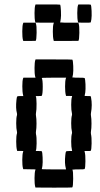

<svg xmlns="http://www.w3.org/2000/svg" viewBox="-20 -820 456 873"><path d="M140.6 -546.9 141.6 -549.8H225.1Q308.1 -549.8 309.1 -548.8Q312 -543.9 313 -520Q314 -496.1 312 -482.4Q309.6 -468.8 309.1 -467.8H312.5Q315.9 -467.3 322.3 -467Q328.6 -466.8 335.9 -466.8Q363.3 -466.8 364.7 -465.3Q367.7 -460.4 368.7 -436.8Q369.6 -413.1 367.7 -399.4Q365.2 -385.3 364.7 -384.3Q363.8 -383.3 377.9 -383.3Q391.6 -383.3 392.6 -382.3Q393.1 -381.8 394 -376.5Q400.4 -342.8 393.6 -306.2Q392.6 -299.8 393.6 -293.9Q396 -281.2 396 -258.3Q396 -235.4 393.6 -223.1Q392.6 -216.8 393.6 -210.4Q397 -195.8 396.5 -167.7Q396 -139.6 392.6 -134.3Q391.6 -133.3 377.9 -133.3H364.3L365.2 -128.9Q368.7 -116.7 368.4 -86.9Q368.2 -57.1 364.7 -51.3Q363.3 -49.8 335.9 -49.8Q328.6 -49.8 322.3 -49.6Q315.9 -49.3 312.5 -48.8H309.1Q313 -42 312.7 -6.8Q312.5 28.3 308.6 32.2Q307.6 33.2 224.6 33.2L141.1 32.7L140.1 28.8Q136.7 16.1 137 -10.3Q137.2 -36.6 140.6 -46.4L141.6 -49.8L113.8 -50.3L85.9 -50.8L84.5 -54.7Q81.1 -67.4 81.3 -93.5Q81.5 -119.6 85 -129.4L85.9 -133.3L72.3 -133.8H58.1L57.1 -137.7Q53.7 -150.4 53.7 -176.8Q53.7 -203.1 57.1 -212.9Q58.1 -216.8 57.1 -221.2Q53.7 -234.4 53.7 -260Q53.7 -285.6 57.1 -295.9Q58.1 -299.8 57.1 -304.7Q50.8 -327.6 54.7 -364.3Q56.2 -378.9 58.1 -381.1Q60.1 -383.3 72.3 -383.3H85.9L85 -387.7Q81.5 -401.4 81.5 -427.7Q81.5 -454.1 85 -463.4L86.4 -466.8H113.8H141.6L140.1 -471.2Q136.7 -484.4 137 -511Q137.2 -537.6 140.6 -546.9ZM279.3 -462.9 280.8 -466.8H225.1Q210.9 -466.8 197.5 -466.6Q184.1 -466.3 176.8 -466.1Q169.4 -465.8 169.9 -465.3Q174.3 -457.5 174.3 -425.8Q174.3 -392.1 169.9 -384.3Q168.9 -383.3 155.8 -383.3Q141.6 -383.3 142.6 -382.3Q146 -377 146.2 -348.6Q146.5 -320.3 143.6 -306.2Q142.6 -299.8 143.6 -293.9Q146 -281.2 146 -258.3Q146 -235.4 143.6 -223.1Q142.6 -216.8 143.6 -210.4Q147 -195.8 146.5 -167.7Q146 -139.6 142.6 -134.3Q141.6 -133.3 155.8 -133.3Q168.9 -133.3 169.9 -132.3Q172.9 -127.4 173.8 -103.8Q174.8 -80.1 172.9 -65.9Q170.9 -52.7 169.9 -51.3Q169.4 -50.8 176.8 -50.5Q184.1 -50.3 197.5 -50Q210.9 -49.8 225.1 -49.8H280.3L279.3 -54.7Q272.9 -77.6 276.9 -114.3Q278.3 -128.9 280.3 -131.1Q282.2 -133.3 294.4 -133.3H308.1L307.1 -137.7Q303.7 -150.9 303.7 -176.8Q303.7 -202.6 307.1 -212.9Q308.1 -216.8 307.1 -221.2Q303.7 -234.4 303.7 -260Q303.7 -285.6 307.1 -295.9Q308.1 -299.8 307.1 -304.7Q303.7 -317.9 303.7 -343.5Q303.7 -369.1 307.1 -379.4L308.1 -383.3L294.4 -383.8H280.3L279.3 -387.7Q275.9 -400.4 275.9 -426.5Q275.9 -452.6 279.3 -462.9ZM85 -713.4 86.4 -716.8H114.3H141.6L143.1 -713.4Q147 -703.6 146.5 -670.9Q146 -638.2 142.1 -634.3Q141.6 -633.8 113.3 -633.8H85.9L84.5 -637.7Q81.1 -650.4 81.3 -677.5Q81.5 -704.6 85 -713.4ZM335 -796.9 336.4 -799.8H363.8Q391.6 -799.8 392.6 -798.8Q395.5 -793.9 396.5 -770Q397.5 -746.1 395.5 -732.4Q393.1 -718.8 392.1 -717.8Q391.1 -716.8 363.3 -716.8L335.9 -717.3L334.5 -721.2Q331.1 -733.9 331.3 -761Q331.5 -788.1 335 -796.9ZM140.6 -796.9 141.6 -799.8H197.3Q252.4 -799.8 253.4 -798.8Q255.9 -794.4 257.1 -770.3Q258.3 -746.1 256.3 -733.9Q255.9 -732.9 255.4 -729.2Q254.9 -725.6 254.9 -724.6Q253.9 -718.3 253.4 -717.8H258.8Q263.7 -717.3 273.2 -717Q282.7 -716.8 294.4 -716.8H336.4L337.4 -713.4Q341.3 -703.6 340.8 -670.9Q340.3 -638.2 336.4 -634.3Q335.9 -633.8 279.8 -633.8H224.6L223.6 -637.7Q220.2 -650.4 220.2 -676.8Q220.2 -703.1 223.6 -712.9L225.1 -716.8H183.1L141.1 -717.3L140.1 -721.2Q136.7 -733.9 137 -761Q137.2 -788.1 140.6 -796.9Z"/></svg>

Font: VT323
Style: Regular
Weight: 400
Monospace: yes
Version: Version 001.002